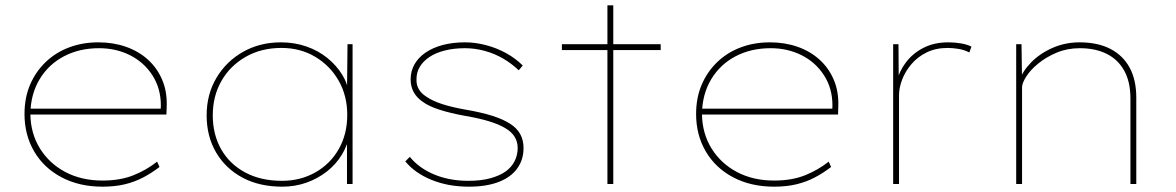

<svg xmlns="http://www.w3.org/2000/svg" viewBox="-20 -691 4416 721"><path d="M365 10Q278 10 211.5 -25Q145 -60 108.5 -122Q72 -184 72 -263Q72 -324 93 -373Q114 -422 151.5 -458Q189 -494 239.5 -513Q290 -532 349 -532Q405 -532 452.5 -515.5Q500 -499 535 -467.5Q570 -436 589 -391.5Q608 -347 606 -291L605 -261H84V-283H594L583 -270L584 -295Q584 -359 552.5 -408Q521 -457 468.5 -483.5Q416 -510 352 -510Q278 -510 220 -479.5Q162 -449 128.5 -393Q95 -337 94 -263Q95 -190 130 -133.5Q165 -77 225.5 -45Q286 -13 365 -13Q432 -13 481.5 -33Q531 -53 570 -84L579 -64Q549 -41 517.5 -24.5Q486 -8 449 1Q412 10 365 10Z M1040 10Q954 10 890.5 -24Q827 -58 791.5 -118.5Q756 -179 756 -258Q756 -337 793 -399Q830 -461 893 -496.5Q956 -532 1035 -532Q1086 -532 1130.5 -516.5Q1175 -501 1209 -473.5Q1243 -446 1264.5 -411.5Q1286 -377 1290 -338L1283 -340L1285 -525H1304V0H1283V-180L1294 -189Q1286 -147 1264 -110.5Q1242 -74 1207.5 -47Q1173 -20 1130.5 -5Q1088 10 1040 10ZM1039 -12Q1108 -12 1164 -43.5Q1220 -75 1252 -131Q1284 -187 1284 -260Q1284 -331 1252 -387.5Q1220 -444 1164 -477.5Q1108 -511 1037 -511Q961 -511 902.5 -477.5Q844 -444 811.5 -387Q779 -330 779 -258Q779 -186 810.5 -130.5Q842 -75 900.5 -43.5Q959 -12 1039 -12Z M1741 10Q1663 10 1600.5 -15.5Q1538 -41 1502 -85L1519 -102Q1553 -60 1610 -36Q1667 -12 1739 -12Q1786 -12 1821 -21.5Q1856 -31 1878.5 -47Q1901 -63 1912.5 -86Q1924 -109 1924 -135Q1924 -183 1877 -210Q1854 -224 1816.5 -235.5Q1779 -247 1726 -256Q1671 -266 1630.5 -279Q1590 -292 1567 -309Q1544 -325 1533 -346Q1522 -367 1522 -393Q1522 -424 1536.5 -449.5Q1551 -475 1578 -493.5Q1605 -512 1642.5 -522Q1680 -532 1726 -532Q1765 -532 1805 -521.5Q1845 -511 1880.5 -491.5Q1916 -472 1943 -445L1928 -427Q1902 -452 1869.5 -471Q1837 -490 1800 -500Q1763 -510 1726 -510Q1685 -510 1651 -501.5Q1617 -493 1593.5 -477.5Q1570 -462 1557 -441Q1544 -420 1544 -394Q1543 -373 1552.5 -356.5Q1562 -340 1581 -328Q1604 -312 1641 -300Q1678 -288 1730 -279Q1788 -269 1829 -256Q1870 -243 1896 -226Q1921 -210 1933.5 -187.5Q1946 -165 1946 -135Q1946 -91 1922 -58Q1898 -25 1852 -7.5Q1806 10 1741 10Z M2261 0V-671H2283V0ZM2090 -503V-525H2461V-503Z M2887 10Q2800 10 2733.5 -25Q2667 -60 2630.5 -122Q2594 -184 2594 -263Q2594 -324 2615 -373Q2636 -422 2673.5 -458Q2711 -494 2761.5 -513Q2812 -532 2871 -532Q2927 -532 2974.5 -515.5Q3022 -499 3057 -467.5Q3092 -436 3111 -391.5Q3130 -347 3128 -291L3127 -261H2606V-283H3116L3105 -270L3106 -295Q3106 -359 3074.5 -408Q3043 -457 2990.5 -483.5Q2938 -510 2874 -510Q2800 -510 2742 -479.5Q2684 -449 2650.5 -393Q2617 -337 2616 -263Q2617 -190 2652 -133.5Q2687 -77 2747.5 -45Q2808 -13 2887 -13Q2954 -13 3003.5 -33Q3053 -53 3092 -84L3101 -64Q3071 -41 3039.5 -24.5Q3008 -8 2971 1Q2934 10 2887 10Z M3334 0V-525H3354L3355 -388L3347 -384Q3357 -424 3382.5 -457.5Q3408 -491 3448 -511.5Q3488 -532 3541 -532Q3566 -532 3589 -528Q3612 -524 3628 -516L3620 -494Q3601 -504 3578.5 -507.5Q3556 -511 3539 -511Q3494 -511 3459.5 -494Q3425 -477 3402 -449.5Q3379 -422 3367.5 -391.5Q3356 -361 3356 -333V0Z M3796 0V-525H3816L3818 -388L3807 -385Q3818 -421 3850.5 -455Q3883 -489 3931 -510.5Q3979 -532 4034 -532Q4102 -532 4149.5 -507.5Q4197 -483 4222 -437Q4247 -391 4247 -324V0H4225V-321Q4225 -384 4201.5 -426Q4178 -468 4135.5 -489Q4093 -510 4035 -510Q3988 -510 3948.5 -493.5Q3909 -477 3879.5 -453Q3850 -429 3834 -404Q3818 -379 3818 -363V0H3807Q3806 0 3803 0Q3800 0 3796 0Z"/></svg>

Font: Lexend Exa Thin
Style: Regular
Weight: 250
Designer: Bonnie Shaver-Troup, Thomas Jockin
Foundry: Lexend
Version: Version 1.007